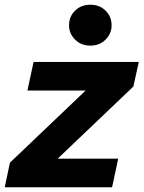

<svg xmlns="http://www.w3.org/2000/svg" viewBox="-31 -792 607 812"><path d="M351 -599Q312 -599 286.5 -624.5Q261 -650 261 -685Q261 -722 286.5 -747Q312 -772 351 -772Q390 -772 415.5 -747Q441 -722 441 -685Q441 -650 415.5 -624.5Q390 -599 351 -599ZM-11 0 11 -104 331 -409H85L111 -530H556L533 -426L213 -121H469L443 0Z"/></svg>

Font: Be Vietnam Pro
Style: Bold Italic
Weight: 700
Italic angle: -12°
Designer: Lam Bao, Tony Le, Vietanh Nguyen
Foundry: Yellow Type Foundry
Version: Version 1.002; ttfautohint (v1.8.3)